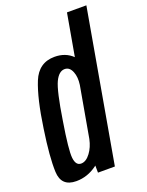

<svg xmlns="http://www.w3.org/2000/svg" viewBox="-148 -859 715 935"><g transform="rotate(-20 210.0 -391.0)"><path d="M194.5 0 194 -37Q192.5 -35.5 190.5 -34Q140.5 3 82 3Q4.5 3 1.2 -74.2Q-2 -151.5 19 -291.5Q40.5 -441.5 73.2 -522Q106 -602.5 188 -602.5Q244.5 -602.5 281 -567L319.5 -785H420L282 0ZM211 -168.5 257.5 -431.5Q263 -471 252 -498.5Q240 -529.5 214 -529.5Q184 -529.5 163.5 -486.5Q143 -443.5 120 -295.5Q96.5 -152 101 -110.8Q105.5 -69.5 133 -69.5Q159 -69.5 181.5 -100Q202.5 -128 211 -168.5Z"/></g></svg>

Font: Anybody Condensed Medium
Style: Italic
Weight: 500
Width: 3
Italic angle: -10°
Designer: Tyler Finck
Foundry: Etcetera Type Company
Version: Version 1.010; ttfautohint (v1.8.3) -l 8 -r 50 -G 200 -x 14 